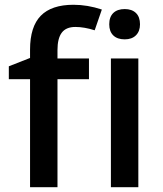

<svg xmlns="http://www.w3.org/2000/svg" viewBox="-20 -785 682 805"><path d="M221 -540V-575Q221 -624 239 -648Q257 -672 296 -672Q333 -672 377 -658L407 -745Q347 -765 288 -765Q196 -765 151 -719Q106 -673 106 -577V-542L17 -507V-453H106V0H221V-453H353V-540ZM503 -620Q533 -620 550 -637Q567 -654 567 -683Q567 -714 550 -730.5Q533 -747 503 -747Q472 -747 455 -730.5Q438 -714 438 -683Q438 -653 455 -636.5Q472 -620 503 -620ZM445 -540V0H560V-540Z"/></svg>

Font: OpenSansMMV
Style: Semibold
Weight: 600
Designer: Steve Matteson
Foundry: Ascender Corporation
Version: Version 6.000